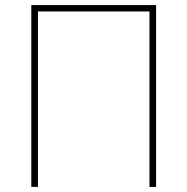

<svg xmlns="http://www.w3.org/2000/svg" viewBox="-20 -734 736 754"><path d="M103 0V-714H593V0H567V-689H129V0Z"/></svg>

Font: Noto Sans Thin
Style: Regular
Weight: 100
Designer: Monotype Design Team
Foundry: Monotype Imaging Inc.
Version: Version 2.007